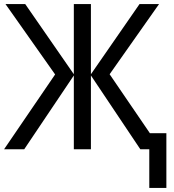

<svg xmlns="http://www.w3.org/2000/svg" viewBox="-20 -734 854 944"><path d="M762 -714 519 -369 717 -79H798V190H714V0H670L427 -363V0H343V-363L99 0H0L251 -368L7 -714H104L343 -369V-714H427V-369L666 -714Z"/></svg>

Font: Noto Sans SemiCondensed
Style: Regular
Weight: 400
Width: 4
Designer: Monotype Design Team
Foundry: Monotype Imaging Inc.
Version: Version 2.013; ttfautohint (v1.8.4.7-5d5b)